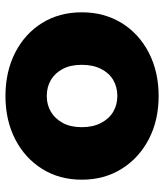

<svg xmlns="http://www.w3.org/2000/svg" viewBox="31 -622 600 702"><g transform="rotate(-90 331.0 -271.0)"><path d="M331 9Q242 9 173 -27Q104 -63 64.5 -126.5Q25 -190 25 -272Q25 -354 64.5 -417Q104 -480 173 -515.5Q242 -551 331 -551Q420 -551 489.5 -515.5Q559 -480 598 -417Q637 -354 637 -272Q637 -190 598 -126.5Q559 -63 489.5 -27Q420 9 331 9ZM331 -142Q364 -142 389.5 -157Q415 -172 430 -201.5Q445 -231 445 -272Q445 -313 430 -341.5Q415 -370 389.5 -385Q364 -400 331 -400Q299 -400 273.5 -385Q248 -370 232.5 -341.5Q217 -313 217 -272Q217 -231 232.5 -201.5Q248 -172 273.5 -157Q299 -142 331 -142Z"/></g></svg>

Font: MOST Montserrat ExtraBold
Style: Regular
Weight: 800
Designer: Julieta Ulanovsky
Foundry: Julieta Ulanovsky
Version: Version 8.000;March 11, 2024;FontCreator 15.0.0.2926 64-bit